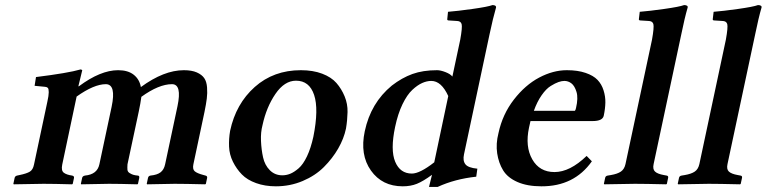

<svg xmlns="http://www.w3.org/2000/svg" viewBox="-20 -718 2995 750"><path d="M286.1 -380.9H288.1Q372.6 -443.8 441.4 -443.8Q480 -443.8 502.4 -426Q524.9 -408.2 530.3 -377.9Q620.1 -443.8 698.2 -443.8Q729 -443.8 748.8 -435.1Q768.6 -426.3 777.8 -412.8Q787.1 -399.4 788.8 -376.7Q790.5 -354 787.8 -333Q785.2 -312 778.8 -280.8L735.4 -76.2Q731.4 -57.1 740.5 -49.1Q749.5 -41 775.4 -34.2L782.7 -32.2Q790.5 -30.3 789.1 -22.9L784.2 0L781.7 2Q701.2 0 662.1 0L554.7 2L553.2 0L558.1 -22.9Q559.6 -30.8 567.9 -32.2Q593.8 -34.7 607.2 -44.9Q620.6 -55.2 625 -76.2L673.3 -303.2Q691.4 -389.2 651.9 -389.2Q600.6 -389.2 532.2 -339.8Q528.8 -314 522 -282.2L478 -76.2Q477.1 -63 477.8 -54.9Q478.5 -46.9 486.3 -42Q494.1 -37.1 500.7 -35.2Q507.3 -33.2 517.6 -32.2Q525.4 -32.2 523.9 -22.9L519 0L516.6 2Q444.8 0 405.8 0L297.4 2L295.9 0L300.8 -22.9Q302.2 -30.3 312 -32.2Q359.9 -36.6 368.2 -76.2L416 -300.8Q434.6 -388.7 393.6 -389.2Q347.2 -389.2 279.3 -340.8L223.1 -75.2Q218.3 -51.8 229 -43.5Q239.7 -35.2 261.7 -32.2Q270.5 -30.3 269 -22.9L264.2 0L261.7 2Q189.9 0 149.9 0L33.7 2L32.2 0L37.1 -22.9Q38.6 -30.3 46.9 -32.2L56.2 -34.2Q84.5 -40 96.7 -47.6Q108.9 -55.2 112.8 -75.2L165 -320.8Q170.4 -344.7 170.4 -357.9Q170.4 -371.1 166.7 -374.8Q163.1 -378.4 155.8 -378.9L115.2 -382.8L120.6 -417Q246.1 -432.6 294.9 -446.8Q299.8 -445.8 301.3 -443.8Z M1136.2 -402.8Q1091.3 -402.8 1055.9 -351.1Q1020.5 -299.3 1005.4 -229Q998 -201.2 999.5 -167.2Q1001 -133.3 1007.6 -103.3Q1014.2 -73.2 1033.9 -53.2Q1053.7 -33.2 1083 -33.2Q1098.6 -33.2 1113.8 -39.3Q1128.9 -45.4 1146.5 -60.5Q1164.1 -75.7 1179.2 -107.4Q1194.3 -139.2 1204.1 -184.1Q1225.6 -291.5 1207 -347.2Q1188.5 -402.8 1136.2 -402.8ZM878.9 -207Q901.4 -312.5 975.1 -378.2Q1048.8 -443.8 1155.3 -443.8Q1202.6 -443.8 1238.5 -430.2Q1274.4 -416.5 1294.2 -393.8Q1314 -371.1 1326.2 -341.6Q1338.4 -312 1337.6 -280Q1336.9 -248 1331.5 -215.8Q1323.2 -176.3 1301 -137.7Q1278.8 -99.1 1245.1 -65.4Q1211.4 -31.7 1162.4 -11Q1113.3 9.8 1057.6 9.8Q1015.1 9.8 980.5 -2.7Q945.8 -15.1 924.8 -36.6Q903.8 -58.1 889.9 -86.2Q876 -114.3 874.8 -145Q873.5 -175.8 878.9 -207Z M1731 -342.8Q1704.1 -401.9 1664.6 -401.9Q1647.5 -401.9 1629.2 -393.8Q1610.8 -385.7 1590.6 -366.9Q1570.3 -348.1 1552.2 -310.8Q1534.2 -273.4 1523.4 -222.2Q1504.4 -132.3 1523.7 -86.2Q1543 -40 1588.9 -40Q1620.1 -40 1676.3 -84ZM1892.1 -583 1792.5 -115.2Q1787.1 -90.3 1797.9 -76.4Q1808.6 -62.5 1844.7 -59.1L1840.3 -27.8Q1757.3 -19 1689.5 12.2H1655.8L1667.5 -35.2Q1632.8 -9.8 1608.4 0Q1584 9.8 1553.2 9.8Q1472.7 9.8 1429 -51.8Q1385.3 -113.3 1404.8 -205.1Q1428.2 -315.9 1510.7 -383.8Q1549.8 -414.1 1591.1 -429Q1632.3 -443.8 1687.5 -443.8Q1700.7 -443.8 1720.2 -436.3Q1739.7 -428.7 1747.1 -418.9L1777.8 -563Q1786.6 -611.8 1783.2 -624Q1779.8 -636.2 1763.2 -636.2L1731.9 -638.2Q1726.6 -638.7 1727.1 -643.1L1730 -671.9Q1767.1 -674.8 1826.2 -683.1Q1885.3 -691.4 1903.8 -698.2Q1911.1 -698.2 1914.8 -695.6Q1918.5 -692.9 1917.5 -688Q1905.8 -647.9 1892.1 -583Z M2065.4 -285.2H2225.6Q2228 -287.1 2230 -295.9Q2239.3 -335.4 2231.9 -359.1Q2224.6 -382.8 2212.2 -392.3Q2199.7 -401.9 2184.6 -401.9Q2174.3 -401.9 2161.6 -397.5Q2148.9 -393.1 2131.1 -382.1Q2113.3 -371.1 2095.7 -345.9Q2078.1 -320.8 2065.4 -285.2ZM2271.5 -108.9 2292 -87.9Q2222.7 10.3 2094.7 9.8Q2039.6 9.8 2001.2 -7.1Q1962.9 -23.9 1945.3 -52.7Q1927.7 -81.5 1922.1 -119.1Q1916.5 -156.7 1927.2 -198.2Q1942.9 -271.5 1987.3 -328.9Q2031.7 -386.2 2086.2 -415Q2140.6 -443.8 2194.3 -443.8Q2236.8 -443.8 2267.3 -433.3Q2297.9 -422.9 2314 -406Q2330.1 -389.2 2337.6 -365.2Q2345.2 -341.3 2344.7 -317.4Q2344.2 -293.5 2338.4 -266.1Q2334 -245.1 2294.9 -245.1H2052.2Q2049.3 -231.4 2046.4 -219.2Q2030.8 -145.5 2059.1 -95.7Q2087.4 -45.9 2146 -45.9Q2206.1 -45.9 2271.5 -108.9Z M2526.9 -563Q2535.6 -611.8 2532.2 -624Q2528.8 -636.2 2512.2 -636.2L2480.5 -638.2Q2475.1 -638.7 2475.6 -643.1L2479 -671.9Q2516.1 -674.8 2575 -683.1Q2633.8 -691.4 2652.3 -698.2Q2659.7 -698.2 2663.6 -695.6Q2667.5 -692.9 2666 -688Q2654.3 -647.9 2641.1 -583L2533.2 -77.1Q2528.8 -57.1 2538.6 -47.9Q2548.3 -38.6 2573.2 -34.2L2584 -32.2Q2591.8 -30.8 2589.8 -22.9L2585 0L2582.5 2Q2499 0 2460 0L2340.8 2L2338.9 0L2343.8 -22.9Q2345.2 -30.8 2354 -32.2L2366.2 -34.2Q2392.1 -38.6 2405.5 -47.9Q2418.9 -57.1 2423.3 -77.1Z M2815.4 -563Q2824.2 -611.8 2820.8 -624Q2817.4 -636.2 2800.8 -636.2L2769 -638.2Q2763.7 -638.7 2764.2 -643.1L2767.6 -671.9Q2804.7 -674.8 2863.5 -683.1Q2922.4 -691.4 2940.9 -698.2Q2948.2 -698.2 2952.1 -695.6Q2956.1 -692.9 2954.6 -688Q2942.9 -647.9 2929.7 -583L2821.8 -77.1Q2817.4 -57.1 2827.1 -47.9Q2836.9 -38.6 2861.8 -34.2L2872.6 -32.2Q2880.4 -30.8 2878.4 -22.9L2873.5 0L2871.1 2Q2787.6 0 2748.5 0L2629.4 2L2627.4 0L2632.3 -22.9Q2633.8 -30.8 2642.6 -32.2L2654.8 -34.2Q2680.7 -38.6 2694.1 -47.9Q2707.5 -57.1 2711.9 -77.1Z"/></svg>

Font: Linux Libertine Slanted
Style: Semibold Slanted
Weight: 600
Designer: Philipp H. Poll
Foundry: Philipp H. Poll
Version: Version 5.1.1